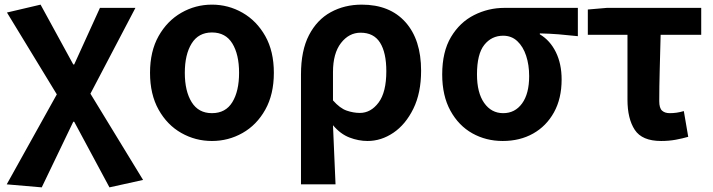

<svg xmlns="http://www.w3.org/2000/svg" viewBox="-20 -594 3073 828"><path d="M160 214 9 201 225 -187 10 -540 155 -574 296 -316H300L411 -560H564L370 -190L597 182L452 214L300 -69H296Z M894 14Q823 14 762 -20.5Q701 -55 664 -121Q627 -187 627 -280Q627 -373 664 -438.5Q701 -504 762 -539Q823 -574 894 -574Q965 -574 1026 -539Q1087 -504 1124 -438.5Q1161 -373 1161 -280Q1161 -187 1124 -121Q1087 -55 1026 -20.5Q965 14 894 14ZM894 -106Q953 -106 982 -153.5Q1011 -201 1011 -280Q1011 -359 982 -406.5Q953 -454 894 -454Q836 -454 806.5 -406.5Q777 -359 777 -280Q777 -201 806.5 -153.5Q836 -106 894 -106Z M1278 201V-273Q1278 -376 1312.5 -442.5Q1347 -509 1406.5 -541.5Q1466 -574 1540 -574Q1661 -574 1728.5 -498.5Q1796 -423 1796 -289Q1796 -193 1762.5 -125Q1729 -57 1676.5 -21.5Q1624 14 1565 14Q1526 14 1487 -1Q1448 -16 1416 -54Q1419 13 1421.5 74.5Q1424 136 1427 201ZM1532 -107Q1579 -107 1612.5 -151.5Q1646 -196 1646 -287Q1646 -367 1619 -410Q1592 -453 1535 -453Q1485 -453 1450.5 -408.5Q1416 -364 1416 -283V-161Q1446 -127 1475 -117Q1504 -107 1532 -107Z M2148 14Q2076 14 2017 -19Q1958 -52 1922.5 -116.5Q1887 -181 1887 -273Q1887 -371 1925 -434.5Q1963 -498 2024.5 -529Q2086 -560 2155 -560H2472V-438Q2426 -443 2389 -446Q2352 -449 2308 -450V-446Q2352 -420 2377 -369.5Q2402 -319 2402 -251Q2402 -169 2369 -109.5Q2336 -50 2279 -18Q2222 14 2148 14ZM2150 -106Q2201 -106 2231.5 -148Q2262 -190 2262 -266Q2262 -314 2249 -353.5Q2236 -393 2211 -416.5Q2186 -440 2150 -440Q2100 -440 2068.5 -400.5Q2037 -361 2037 -273Q2037 -194 2068 -150Q2099 -106 2150 -106Z M2831 14Q2749 14 2717.5 -34Q2686 -82 2686 -164V-444H2515V-553L2597 -560H3004V-444H2829Q2827 -366 2825 -291.5Q2823 -217 2823 -158Q2823 -128 2835 -117Q2847 -106 2868 -106Q2883 -106 2897.5 -108Q2912 -110 2929 -115L2948 -4Q2924 3 2894.5 8.5Q2865 14 2831 14Z"/></svg>

Font: Source Han Sans TC
Style: Bold
Weight: 700
Designer: Ryoko NISHIZUKA Ë•øÂ°öÊ∂ºÂ≠ê (kana, bopomofo & ideographs); Paul D. Hunt (Latin, Greek & Cyrillic); Sandoll Communicatio
Foundry: Adobe
Version: Version 2.004;hotconv 1.0.118;makeotfexe 2.5.65603